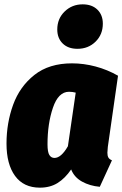

<svg xmlns="http://www.w3.org/2000/svg" viewBox="-20 -845 564 885"><path d="M524 -496 477 -168Q475 -148 475 -141Q475 -127 479.5 -119Q484 -111 496 -106L440 16Q394 12 358 -8Q322 -28 308 -64Q280 -23 245.5 -1.5Q211 20 164 20Q89 20 49.5 -34Q10 -88 10 -183Q10 -278 40.5 -362Q71 -446 138.5 -499.5Q206 -553 312 -553Q366 -553 420.5 -538.5Q475 -524 524 -496ZM199 -180Q199 -144 207.5 -130.5Q216 -117 231 -117Q262 -117 293 -171L329 -418Q314 -422 298 -422Q249 -422 224 -348.5Q199 -275 199 -180ZM244 -709Q244 -759 278 -792Q312 -825 361 -825Q404 -825 429 -800.5Q454 -776 454 -736Q454 -686 420.5 -653Q387 -620 337 -620Q294 -620 269 -644.5Q244 -669 244 -709Z"/></svg>

Font: Fira Sans Condensed Black
Style: Italic
Weight: 900
Width: 3
Italic angle: -8°
Designer: Carrois Corporate & Edenspiekermann AG
Foundry: Carrois Corporate GbR & Edenspiekermann AG
Version: Version 4.203